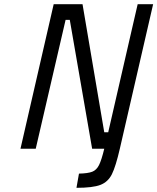

<svg xmlns="http://www.w3.org/2000/svg" viewBox="-20 -712 753 919"><path d="M686 -575 554 -2Q534 85 515.5 122Q497 159 460.5 173Q424 187 346 187L358 119Q401 118 421.5 110Q442 102 454 78Q466 54 479 0H421L314 -617H294L151 0H78L237 -692H375L479 -79H498L612 -575L639 -692H713Z"/></svg>

Font: Cairo
Style: Italic
Weight: 400
Italic angle: -13°
Designer: Mohamed Gaber, Accademia di Belle Arti di Urbino and others
Foundry: Kief Type Foundry, Accademia di Belle Arti di Urbino and others
Version: Version 3.011